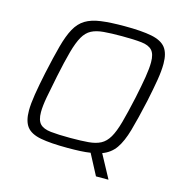

<svg xmlns="http://www.w3.org/2000/svg" viewBox="-117 -801 964 1021"><g transform="rotate(15 365.0 -290.5)"><path d="M318 8Q224 8 169 -2.5Q114 -13 91 -43Q68 -73 68 -131Q68 -168 76.5 -221Q85 -274 100 -345Q120 -438 137 -501Q154 -564 175.5 -603Q197 -642 230 -662Q263 -682 314.5 -689Q366 -696 444 -696Q538 -696 593 -685Q648 -674 671.5 -644Q695 -614 695 -556Q695 -517 686.5 -465.5Q678 -414 663 -343Q640 -239 621 -172.5Q602 -106 575.5 -68Q549 -30 503 -13L571 113V115H503L443 1Q418 5 387 6.5Q356 8 318 8ZM318 -47Q378 -47 418 -50.5Q458 -54 484.5 -68Q511 -82 529.5 -113.5Q548 -145 563.5 -201Q579 -257 598 -344Q613 -415 621 -464Q629 -513 629 -547Q629 -592 610.5 -612Q592 -632 551.5 -636.5Q511 -641 444 -641Q384 -641 343.5 -637.5Q303 -634 276.5 -620Q250 -606 232 -574.5Q214 -543 198.5 -487Q183 -431 165 -344Q150 -272 141 -222.5Q132 -173 132 -140Q132 -95 150.5 -75.5Q169 -56 210 -51.5Q251 -47 318 -47Z"/></g></svg>

Font: Saira Light
Style: Italic
Weight: 300
Italic angle: -12°
Designer: Hector Gatti with collaboration of the Omnibus-Type team
Foundry: Omnibus-Type
Version: Version 1.100; ttfautohint (v1.8.3)